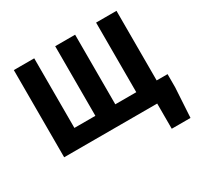

<svg xmlns="http://www.w3.org/2000/svg" viewBox="-196 -974 1458 1419"><g transform="rotate(-30 533.5 -264.5)"><path d="M962 -150V-744H788V-150H609V-744H439V-150H260V-744H86V0H880V215H1040L1055 -38V-150Z"/></g></svg>

Font: Noto Sans CJK Black
Style: Bold
Weight: 900
Designer: Ryoko NISHIZUKA (kana & ideographs); Paul D. Hunt (Latin, Greek & Cyrillic); Wenlong ZHANG (bopomofo); Sandoll Communica
Foundry: Adobe Systems Incorporated
Version: Version 1.000;PS 1;hotconv 1.0.78;makeotf.lib2.5.61930